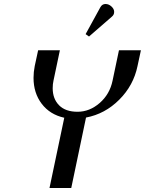

<svg xmlns="http://www.w3.org/2000/svg" viewBox="-20 -942 726 962"><path d="M148 -552Q148 -581 154 -611L171 -690H280L248 -538Q244 -521 244 -500Q244 -447 276 -414.5Q308 -382 368.5 -382Q429 -382 479.5 -426Q530 -470 544 -538L576 -690H686L669 -611Q649 -514 577.5 -442.5Q506 -371 411 -353L337 0H228L302 -352Q230 -368 189 -422Q148 -476 148 -552ZM483 -906Q492 -922 508.5 -922Q525 -922 538.5 -909.5Q552 -897 552 -882.5Q552 -868 541 -859L426 -759L409 -771Z"/></svg>

Font: Trochut
Style: Italic
Weight: 400
Italic angle: -12°
Designer: Andreu Balius
Foundry: Andreu Balius
Version: Version 1.001